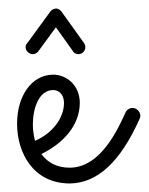

<svg xmlns="http://www.w3.org/2000/svg" viewBox="-20 -415 349 450"><path d="M77 -54C128 -79 167 -121 167 -174C167 -215 136 -240 105 -240C54 -240 20 -190 20 -125C20 -58 57 15 144 15C210 14 263 -38 307 -136C308 -138 309 -141 309 -144C309 -152 301 -162 291 -162C284 -162 277 -158 274 -151C247 -90 207 -22 143 -22C112 -22 91 -35 77 -54ZM62 -85C59 -97 57 -111 57 -123C57 -161 71 -204 105 -204C118 -204 130 -193 130 -174C130 -139 104 -103 62 -85ZM124 -388C121 -392 116 -395 112 -395C106 -395 101 -392 98 -388L44 -314C41 -311 40 -308 40 -304C40 -296 48 -288 57 -288C62 -288 67 -291 70 -295L111 -351L151 -295C154 -290 159 -288 164 -288C173 -288 180 -296 180 -304C180 -307 179 -311 177 -314Z"/></svg>

Font: Sacramento
Style: Regular
Weight: 400
Designer: Astigmatic (AOETI)
Foundry: Astigmatic (AOETI)
Version: Version 1.000